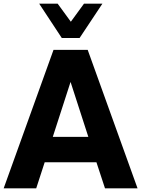

<svg xmlns="http://www.w3.org/2000/svg" viewBox="-36 -1020 765 1040"><path d="M395 -814H298.8L176.3 -1000H276.4L347.7 -902.3L418.9 -1000H518.6ZM532.7 0 486.3 -141.1H206.1L160.2 0H-16.1L253.9 -750H439L709 0ZM250 -278.8H442.4L346.2 -576.2Z"/></svg>

Font: Now
Style: Bold
Weight: 700
Designer: Alfredo Marco Pradil
Foundry: Alfredo Marco Pradil
Version: Version 1.002;PS 001.002;hotconv 1.0.88;makeotf.lib2.5.64775